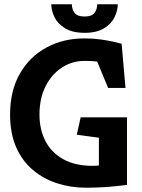

<svg xmlns="http://www.w3.org/2000/svg" viewBox="-20 -871 660 895"><path d="M380 4Q310 4 246.5 -16.5Q183 -37 133.5 -78.5Q84 -120 55.5 -184.5Q27 -249 27 -337Q27 -448 72.5 -527.5Q118 -607 196.5 -649.5Q275 -692 374 -692Q414 -692 449.5 -687Q485 -682 511 -676Q537 -670 547 -667L565 -461H484L433 -584Q424 -585 413 -586Q402 -587 372 -587Q316 -587 268.5 -556Q221 -525 192.5 -469Q164 -413 164 -337Q164 -267 192 -213Q220 -159 275.5 -128.5Q331 -98 411 -98Q422 -98 429.5 -98.5Q437 -99 441 -100V-229L338 -243L356 -324H572V-9Q554 -7 523 -3.5Q492 0 454.5 2Q417 4 380 4ZM374.3 -718Q318 -718 283.5 -739Q249 -760 234 -791Q219 -822 219 -851H315Q315 -827.3 327.8 -810.7Q340.5 -794 374.2 -794Q408 -794 420.5 -810.7Q433 -827.3 433 -851H529Q529 -822 514 -791Q499 -760 464.8 -739Q430.6 -718 374.3 -718Z"/></svg>

Font: Kreon Light
Style: Regular
Weight: 300
Designer: Julia Petretta
Foundry: Julia Petretta and Eli Heuer
Version: Version 2.002